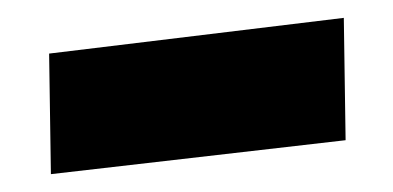

<svg xmlns="http://www.w3.org/2000/svg" viewBox="-20 -335 440 215"><path d="M35 -275 365 -315 367 -178 37 -140Z"/></svg>

Font: Ysabeau Heavy
Style: Regular
Weight: 800
Designer: Christian Thalmann (Catharsis Fonts)
Version: Version 0.003